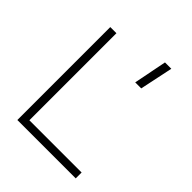

<svg xmlns="http://www.w3.org/2000/svg" viewBox="-213 -889 1013 1013"><g transform="rotate(45 293.0 -383.0)"><path d="M89.8 0H525.4V-43.9H135.7V-693.4H89.8ZM389.2 -580.1H434.1L473.1 -765.6H425.8Z"/></g></svg>

Font: Cascadia Code PL ExtraLight
Style: Regular
Weight: 200
Monospace: yes
Designer: Aaron Bell
Foundry: Saja Typeworks
Version: Version 2404.023